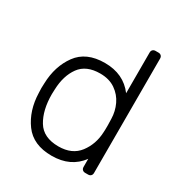

<svg xmlns="http://www.w3.org/2000/svg" viewBox="-168 -834 917 968"><g transform="rotate(30 290.0 -350.0)"><path d="M269 10Q161 10 109.5 -60.5Q58 -131 55 -232L54 -260L55 -288Q58 -389 109.5 -459.5Q161 -530 269 -530Q378 -530 437 -451V-688Q437 -698 443 -704Q449 -710 459 -710H476Q486 -710 492 -704Q498 -698 498 -688V-22Q498 -12 492 -6Q486 0 476 0H459Q449 0 443 -6Q437 -12 437 -22V-69Q379 10 269 10ZM275 -48Q354 -48 394 -100.5Q434 -153 437 -224Q438 -234 438 -263Q438 -292 437 -302Q436 -345 418 -383.5Q400 -422 364 -447Q328 -472 275 -472Q194 -472 156.5 -420.5Q119 -369 116 -288L115 -260Q115 -167 151 -107.5Q187 -48 275 -48Z"/></g></svg>

Font: Rubik AZ
Style: Regular
Weight: 300
Designer: Hubert and Fischer
Foundry: Hubert & Fischer
Version: Version 2.000